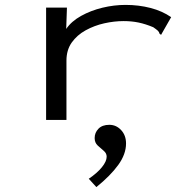

<svg xmlns="http://www.w3.org/2000/svg" viewBox="-20 -488 790 783"><path d="M168 -457H253L250 -370Q271 -401 310.5 -423Q350 -445 397.5 -456.5Q445 -468 492 -468Q546 -468 594 -455.5Q642 -443 678 -418L642 -355L637 -346L631 -350Q629 -358 623.5 -363Q618 -368 605 -377Q574 -390 545.5 -396Q517 -402 484 -402Q446 -402 405.5 -393Q365 -384 329.5 -364.5Q294 -345 272.5 -314.5Q251 -284 251 -241V1H168ZM373 275 342 241Q376 218 395.5 194Q415 170 415 151Q415 137 403 127Q391 117 378.5 105.5Q366 94 366 75Q366 53 381.5 37Q397 21 426 21Q454 21 474 42.5Q494 64 494 97Q494 141 462 185Q430 229 373 275Z"/></svg>

Font: Inconsolata ExtraExpanded
Style: Regular
Weight: 400
Width: 8
Monospace: yes
Designer: Raph Levien, Cyreal, Brenton Simpson
Foundry: Raph Levien, Cyreal, Google
Version: Version 3.000; ttfautohint (v1.8.2.53-6de2)